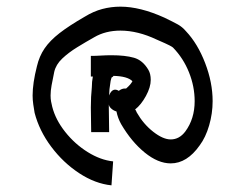

<svg xmlns="http://www.w3.org/2000/svg" viewBox="-20 -632 690 577"><path d="M315 -75Q266 -80 218 -111.5Q170 -143 134 -191Q98 -239 84 -293Q82 -304 80 -318Q78 -332 78 -345Q78 -382 91 -433Q98 -463 114 -486.5Q130 -510 159 -532.5Q188 -555 235 -582Q261 -598 287.5 -605Q314 -612 342 -612Q401 -612 474 -579Q501 -566 514.5 -558.5Q528 -551 539 -538Q574 -501 596.5 -442.5Q619 -384 619 -328Q619 -291 608.5 -255Q598 -219 580 -195Q542 -141 493 -141Q455 -141 415 -173.5Q375 -206 344 -259Q339 -268 335.5 -277.5Q332 -287 330 -297Q320 -300 313 -307Q308 -312 307 -318V-309Q307 -292 307.5 -273Q308 -254 308 -235H254Q254 -253 253.5 -272Q253 -291 253 -309Q253 -342 256 -370Q256 -386 259 -402H253V-464Q267 -464 283 -465Q299 -466 315 -466Q356 -466 382.5 -458.5Q409 -451 426 -422Q433 -410 433 -392Q433 -370 418.5 -343.5Q404 -317 386 -303Q388 -301 389 -298.5Q390 -296 391 -294Q411 -259 440.5 -236Q470 -213 493 -213Q519 -213 537 -237Q565 -275 565 -328Q565 -372 548 -414.5Q531 -457 500 -489Q498 -491 489.5 -495.5Q481 -500 451 -513Q394 -540 342 -540Q297 -540 263 -520Q238 -506 212 -490Q186 -474 167 -456Q148 -438 143 -416Q138 -392 135 -375.5Q132 -359 132 -345Q132 -335 133.5 -327Q135 -319 137 -311Q147 -272 176 -235.5Q205 -199 243.5 -175Q282 -151 320 -147ZM308 -345Q313 -359 322 -362Q329 -364 337 -359Q346 -366 355 -366H359Q373 -378 378 -388Q363 -403 321 -404Q319 -400 317.5 -400Q316 -400 318 -404Q314 -397 312.5 -389Q311 -381 309 -364Q309 -360 308.5 -355Q308 -350 308 -345Z"/></svg>

Font: Syne Tactile
Style: Regular
Weight: 400
Designer: Lucas Descroix
Foundry: Bonjour Monde
Version: Version 2.100; ttfautohint (v1.8.3)